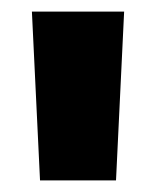

<svg xmlns="http://www.w3.org/2000/svg" viewBox="-20 -760 269 331"><path d="M194 -740 180 -449H49L35 -740Z"/></svg>

Font: Pathway Extreme 8pt Thin 12pt
Style: Bold
Weight: 700
Version: Version 1.001;gftools[0.9.26]